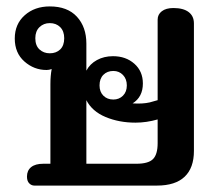

<svg xmlns="http://www.w3.org/2000/svg" viewBox="-20 -578 699 598"><path d="M87 0Q78 0 71 -7Q64 -14 64 -28Q64 -47 77 -57.5Q90 -68 115 -68H137V-316Q137 -342 141 -363Q133 -360 125 -360Q86 -360 56 -386.5Q26 -413 26 -458Q26 -503 57 -530.5Q88 -558 135 -558Q190 -558 219.5 -526Q249 -494 249 -442V-358Q260 -379 282 -391Q304 -403 332 -403Q372 -403 398.5 -379.5Q425 -356 425 -318Q425 -276 393 -256Q424 -254 446 -259Q465 -264 471 -266V-517Q471 -533 484 -543Q497 -553 520 -553Q551 -553 567.5 -540.5Q584 -528 584 -505V-108Q584 -55 555 -27.5Q526 0 469 0ZM180 -459Q180 -481 167.5 -493.5Q155 -506 135 -506Q116 -506 103 -493.5Q90 -481 90 -459Q90 -436 103 -424Q116 -412 135 -412Q155 -412 167.5 -424Q180 -436 180 -459ZM375 -312Q375 -332 363 -344.5Q351 -357 333 -357Q314 -357 302 -345Q290 -333 290 -312Q290 -292 302 -280Q314 -268 333 -268Q351 -268 363 -280Q375 -292 375 -312ZM405 -68Q442 -68 456.5 -82.5Q471 -97 471 -132V-206Q436 -196 402 -196Q351 -196 309 -213.5Q267 -231 249 -266V-68Z"/></svg>

Font: Maitree Semibold
Style: Regular
Weight: 600
Designer: CadsonDemak Team
Foundry: CadsonDemak
Version: Version 1.010